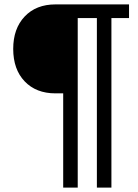

<svg xmlns="http://www.w3.org/2000/svg" viewBox="-20 -732 628 872"><path d="M486 -650V120H420V-650H333V120H267V-308H232Q144 -308 92 -362.5Q40 -417 40 -510Q40 -602 92 -657Q144 -712 232 -712H566V-650Z"/></svg>

Font: CST
Style: Regular
Weight: 400
Version: Version 1.00